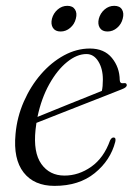

<svg xmlns="http://www.w3.org/2000/svg" viewBox="-20 -614 445 643"><path d="M366 -139Q350 -77 297.2 -34.2Q244.5 8.5 162.5 8.5Q94 8.5 59 -36.5Q24 -81.5 32 -165Q37 -222 59.8 -273.8Q82.5 -325.5 117.2 -365.5Q152 -405.5 194.2 -428.5Q236.5 -451.5 281 -451.5Q329 -451.5 354.8 -420Q380.5 -388.5 381 -346Q381.5 -333 394.5 -335.5Q404 -337 404.5 -329.5Q405.5 -321.5 388 -315Q373.5 -309 337.5 -295Q301.5 -281 257 -263.5Q212.5 -246 170.5 -229.5Q128.5 -213 102 -202.5Q100 -191 99 -179.5Q91 -103.5 118.5 -64.8Q146 -26 196 -26Q243.5 -26 285.5 -55.5Q327.5 -85 348.5 -143.5Q353.5 -153.5 360 -153.5Q369.5 -153.5 366 -139ZM269.5 -433Q237.5 -433 204.5 -406.2Q171.5 -379.5 145 -332Q118.5 -284.5 105.5 -222.5Q127.5 -231.5 157.8 -243.8Q188 -256 219.5 -268.8Q251 -281.5 278 -292.2Q305 -303 321 -309.5Q324.5 -323.5 324.5 -347.5Q324.5 -384 309.2 -408.5Q294 -433 269.5 -433ZM183 -508.5Q165 -508.5 157.2 -520.8Q149.5 -533 154 -551.5Q159 -570 173.2 -582.2Q187.5 -594.5 205.5 -594.5Q223.5 -594.5 231.2 -582.2Q239 -570 234 -551.5Q229.5 -533 215.2 -520.8Q201 -508.5 183 -508.5ZM340 -508.5Q322 -508.5 314.2 -520.8Q306.5 -533 311 -551.5Q316 -570 330.2 -582.2Q344.5 -594.5 362.5 -594.5Q381 -594.5 388.5 -582.2Q396 -570 391 -551.5Q386.5 -533 372.2 -520.8Q358 -508.5 340 -508.5Z"/></svg>

Font: Fraunces 72pt S000 Light
Style: Italic
Weight: 300
Italic angle: -16°
Version: Version 1.000; ttfautohint (v1.8.3)